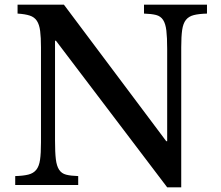

<svg xmlns="http://www.w3.org/2000/svg" viewBox="-20 -790 942 820"><path d="M694 10 219 -616H215V-189Q215 -139 218.5 -110Q222 -81 232.5 -65Q243 -49 262.5 -44Q282 -39 314 -38V0H45V-38Q80 -39 101.5 -44.5Q123 -50 135 -65Q147 -80 151 -107.5Q155 -135 155 -182V-588Q155 -630 151.5 -657.5Q148 -685 137.5 -701Q127 -717 107 -723.5Q87 -730 55 -732V-770H253L690 -187H694V-581Q694 -630 690.5 -659.5Q687 -689 676.5 -705Q666 -721 646.5 -726Q627 -731 595 -732V-770H864V-732Q829 -731 807.5 -725.5Q786 -720 774 -705Q762 -690 758 -662Q754 -634 754 -588V10Z"/></svg>

Font: Libre Baskerville
Style: Regular
Weight: 400
Designer: Pablo Impallari, Rodrigo Fuenzalida
Foundry: Pablo Impallari, Rodrigo Fuenzalida
Version: Version 1.000; ttfautohint (v0.93) -l 8 -r 50 -G 200 -x 14 -